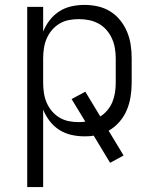

<svg xmlns="http://www.w3.org/2000/svg" viewBox="-20 -548 640 783"><path d="M91 215V-520H156V-419Q166 -444 182.5 -465.5Q199 -487 221.5 -501.5Q244 -516 270.5 -522Q297 -528 324 -528Q352 -528 379 -522Q406 -516 429.5 -501.5Q453 -487 470.5 -465Q488 -443 498.5 -417.5Q509 -392 513 -365Q517 -338 517 -310V-210Q517 -182 512.5 -153.5Q508 -125 497 -99Q486 -73 467 -51Q448 -29 423 -15L484 86L429 116L362 5Q353 7 343.5 7.5Q334 8 324 8Q297 8 270.5 2Q244 -4 221.5 -18.5Q199 -33 182.5 -54.5Q166 -76 156 -101V215ZM301 -50Q308 -50 314.5 -50.5Q321 -51 328 -52L272 -144L328 -174L389 -73Q405 -83 418 -98.5Q431 -114 438.5 -132.5Q446 -151 449 -170.5Q452 -190 452 -210V-310Q452 -331 448.5 -351.5Q445 -372 436.5 -391Q428 -410 414 -426Q400 -442 381.5 -452Q363 -462 342.5 -466Q322 -470 301 -470Q280 -470 260 -466Q240 -462 222.5 -451.5Q205 -441 191.5 -425Q178 -409 170 -390Q162 -371 159 -350.5Q156 -330 156 -310V-210Q156 -190 159 -169.5Q162 -149 170 -130Q178 -111 191.5 -95Q205 -79 222.5 -68.5Q240 -58 260 -54Q280 -50 301 -50Z"/></svg>

Font: Iosevka SS04 Light Extended
Style: Regular
Weight: 300
Width: 7
Monospace: yes
Designer: Belleve Invis
Foundry: Belleve Invis
Version: Version 19.0.0; ttfautohint (v1.8.4)